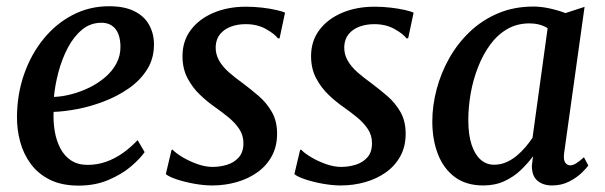

<svg xmlns="http://www.w3.org/2000/svg" viewBox="-20 -585 1942 616"><path d="M444 -97Q430 -76.5 400.5 -51.2Q371 -26 328.2 -7.8Q285.5 10.5 232.5 10.5Q178.5 10.5 140.5 -8.2Q102.5 -27 79 -58.8Q55.5 -90.5 44.8 -130Q34 -169.5 34.5 -211Q35 -283.5 57.5 -347.5Q80 -411.5 120 -460.5Q160 -509.5 213.5 -537.2Q267 -565 330 -565Q379 -565 410.8 -549.2Q442.5 -533.5 458 -506Q473.5 -478.5 474 -444.5Q474.5 -398 452.2 -362.5Q430 -327 393.2 -301.5Q356.5 -276 313.2 -259.5Q270 -243 227.5 -235Q185 -227 152 -226Q150.5 -193.5 155.8 -163.2Q161 -133 173.8 -108.8Q186.5 -84.5 208.2 -70.2Q230 -56 261 -56Q292.5 -56 321 -66.2Q349.5 -76.5 374.8 -94.5Q400 -112.5 421.5 -135.5ZM305.5 -512Q270 -512 243 -489.5Q216 -467 197.2 -431Q178.5 -395 167.5 -353.5Q156.5 -312 153 -274Q180 -275 209.5 -282.8Q239 -290.5 267 -304.2Q295 -318 317.8 -337.5Q340.5 -357 353.8 -382Q367 -407 366.5 -437Q365.5 -474.5 349.5 -493.2Q333.5 -512 305.5 -512Z M877 -462H871.5Q861.5 -476 833.5 -491.8Q805.5 -507.5 768.5 -507.5Q742 -507.5 720.8 -499.5Q699.5 -491.5 686.5 -476Q673.5 -460.5 672 -436.5Q671 -412 682.5 -391.5Q694 -371 714.2 -353.2Q734.5 -335.5 759 -318Q785 -298.5 810.2 -276.8Q835.5 -255 852.2 -225.8Q869 -196.5 869 -156Q869 -115.5 852.2 -84.5Q835.5 -53.5 806.2 -32.5Q777 -11.5 739.5 -0.8Q702 10 660.5 10Q634.5 10 603.5 4.5Q572.5 -1 547 -9.5Q521.5 -18 512 -26.5L530.5 -104.5H534Q545 -93 566.5 -80.2Q588 -67.5 613.5 -58.5Q639 -49.5 662 -49.5Q686 -49.5 708.8 -56.5Q731.5 -63.5 746.2 -80.2Q761 -97 761 -125.5Q761 -151 747.5 -171.2Q734 -191.5 712.5 -209Q691 -226.5 667.5 -243Q646.5 -257.5 622.8 -279.8Q599 -302 582.2 -333Q565.5 -364 565.5 -405Q565.5 -453.5 592.2 -489Q619 -524.5 665.2 -544Q711.5 -563.5 769 -563.5Q795.5 -563.5 821 -560.5Q846.5 -557.5 866.2 -553Q886 -548.5 894.5 -544.5Z M1289.5 -462H1284Q1274 -476 1246 -491.8Q1218 -507.5 1181 -507.5Q1154.5 -507.5 1133.2 -499.5Q1112 -491.5 1099 -476Q1086 -460.5 1084.5 -436.5Q1083.5 -412 1095 -391.5Q1106.5 -371 1126.8 -353.2Q1147 -335.5 1171.5 -318Q1197.5 -298.5 1222.8 -276.8Q1248 -255 1264.8 -225.8Q1281.5 -196.5 1281.5 -156Q1281.5 -115.5 1264.8 -84.5Q1248 -53.5 1218.8 -32.5Q1189.5 -11.5 1152 -0.8Q1114.5 10 1073 10Q1047 10 1016 4.5Q985 -1 959.5 -9.5Q934 -18 924.5 -26.5L943 -104.5H946.5Q957.5 -93 979 -80.2Q1000.5 -67.5 1026 -58.5Q1051.5 -49.5 1074.5 -49.5Q1098.5 -49.5 1121.2 -56.5Q1144 -63.5 1158.8 -80.2Q1173.5 -97 1173.5 -125.5Q1173.5 -151 1160 -171.2Q1146.5 -191.5 1125 -209Q1103.5 -226.5 1080 -243Q1059 -257.5 1035.2 -279.8Q1011.5 -302 994.8 -333Q978 -364 978 -405Q978 -453.5 1004.8 -489Q1031.5 -524.5 1077.8 -544Q1124 -563.5 1181.5 -563.5Q1208 -563.5 1233.5 -560.5Q1259 -557.5 1278.8 -553Q1298.5 -548.5 1307 -544.5Z M1790 -94.5Q1787 -72 1793.5 -63.2Q1800 -54.5 1809 -54.5Q1818 -54.5 1828.2 -60.8Q1838.5 -67 1853.5 -80.5L1867.5 -54Q1862.5 -46.5 1846.8 -31Q1831 -15.5 1806.5 -2.8Q1782 10 1751 10Q1722 10 1704 -5.5Q1686 -21 1686.5 -54L1690 -83.5Q1673 -60.5 1650.5 -39Q1628 -17.5 1598.2 -3.8Q1568.5 10 1530.5 10Q1475.5 10 1439.2 -17Q1403 -44 1385 -90.5Q1367 -137 1367 -195.5Q1367 -246 1380.8 -298.2Q1394.5 -350.5 1421.2 -398Q1448 -445.5 1487.2 -483Q1526.5 -520.5 1577.8 -542.2Q1629 -564 1692 -564Q1716 -564 1744.2 -557.8Q1772.5 -551.5 1794 -543L1855.5 -563ZM1737 -494.5Q1724.5 -502.5 1709.8 -506.2Q1695 -510 1679 -510Q1639 -510 1607.5 -491.8Q1576 -473.5 1552.8 -441.8Q1529.5 -410 1513.8 -369.8Q1498 -329.5 1490.2 -285.8Q1482.5 -242 1482.5 -199.5Q1482.5 -152.5 1493 -120.8Q1503.5 -89 1522 -72.8Q1540.5 -56.5 1565 -56.5Q1586 -56.5 1604.2 -64.5Q1622.5 -72.5 1638 -85.5Q1653.5 -98.5 1666.2 -113.5Q1679 -128.5 1688.5 -143Z"/></svg>

Font: Merriweather 28pt Medium
Style: Italic
Weight: 500
Italic angle: -7.8°
Version: Version 2.101